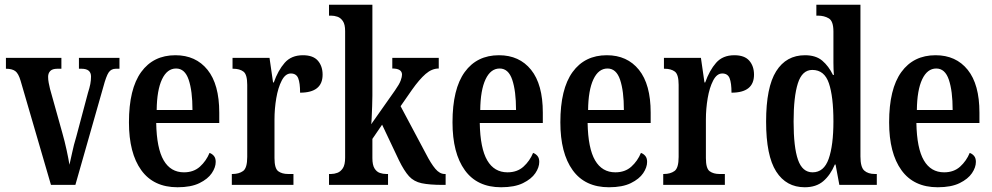

<svg xmlns="http://www.w3.org/2000/svg" viewBox="-20 -780 4187 810"><path d="M67 -439Q58 -470 44.5 -480Q31 -490 5 -490V-536H239V-490H222Q201 -490 192 -480.5Q183 -471 183 -456Q183 -443 185.5 -430.5Q188 -418 191 -405L243 -219Q253 -184 261 -147Q269 -110 273 -85Q278 -105 284.5 -136.5Q291 -168 302 -204L351 -388Q358 -410 361 -425.5Q364 -441 364 -457Q364 -490 324 -490H313V-536H484V-490H469Q449 -490 438.5 -474.5Q428 -459 416 -414L298 0H195Z M729 10Q628 10 576 -62Q524 -134 524 -264Q524 -405 575.5 -476Q627 -547 720 -547Q806 -547 855.5 -485.5Q905 -424 905 -305V-261H639Q641 -154 670.5 -103.5Q700 -53 756 -53Q797 -53 823.5 -77Q850 -101 864 -135Q875 -131 882.5 -122Q890 -113 890 -97Q890 -74 873.5 -49.5Q857 -25 821.5 -7.5Q786 10 729 10ZM792 -316Q792 -396 776 -443.5Q760 -491 723 -491Q685 -491 663.5 -445.5Q642 -400 641 -316Z M958 0V-46H961Q988 -46 1005.5 -58.5Q1023 -71 1023 -118V-422Q1023 -466 1007 -478Q991 -490 964 -490H961V-536H1117L1132 -432H1135Q1153 -483 1181 -515Q1209 -547 1258 -547Q1301 -547 1321 -524Q1341 -501 1341 -465Q1341 -389 1246 -389Q1246 -430 1238 -450Q1230 -470 1207 -470Q1184 -470 1168.5 -440Q1153 -410 1145.5 -365.5Q1138 -321 1138 -276V-113Q1138 -69 1154 -57.5Q1170 -46 1195 -46H1218V0Z M1368 0V-46H1377Q1390 -46 1403.5 -51Q1417 -56 1426.5 -70.5Q1436 -85 1436 -115V-649Q1436 -677 1426.5 -691Q1417 -705 1403.5 -709.5Q1390 -714 1377 -714H1368V-760H1551V-376Q1551 -359 1550 -332Q1549 -305 1548 -282.5Q1547 -260 1546 -256L1646 -398Q1665 -425 1670.5 -440.5Q1676 -456 1676 -465Q1676 -491 1635 -491V-536H1831V-491Q1802 -491 1775.5 -468Q1749 -445 1718 -401L1670 -332L1777 -131Q1798 -90 1816.5 -68Q1835 -46 1856 -46H1860V0H1848Q1792 0 1759 -7Q1726 -14 1705.5 -36.5Q1685 -59 1663 -104L1592 -254L1551 -194V-113Q1551 -84 1560 -69.5Q1569 -55 1582.5 -50.5Q1596 -46 1609 -46H1617V0Z M2094 10Q1993 10 1941 -62Q1889 -134 1889 -264Q1889 -405 1940.5 -476Q1992 -547 2085 -547Q2171 -547 2220.5 -485.5Q2270 -424 2270 -305V-261H2004Q2006 -154 2035.5 -103.5Q2065 -53 2121 -53Q2162 -53 2188.5 -77Q2215 -101 2229 -135Q2240 -131 2247.5 -122Q2255 -113 2255 -97Q2255 -74 2238.5 -49.5Q2222 -25 2186.5 -7.5Q2151 10 2094 10ZM2157 -316Q2157 -396 2141 -443.5Q2125 -491 2088 -491Q2050 -491 2028.5 -445.5Q2007 -400 2006 -316Z M2549 10Q2448 10 2396 -62Q2344 -134 2344 -264Q2344 -405 2395.5 -476Q2447 -547 2540 -547Q2626 -547 2675.5 -485.5Q2725 -424 2725 -305V-261H2459Q2461 -154 2490.5 -103.5Q2520 -53 2576 -53Q2617 -53 2643.5 -77Q2670 -101 2684 -135Q2695 -131 2702.5 -122Q2710 -113 2710 -97Q2710 -74 2693.5 -49.5Q2677 -25 2641.5 -7.5Q2606 10 2549 10ZM2612 -316Q2612 -396 2596 -443.5Q2580 -491 2543 -491Q2505 -491 2483.5 -445.5Q2462 -400 2461 -316Z M2778 0V-46H2781Q2808 -46 2825.5 -58.5Q2843 -71 2843 -118V-422Q2843 -466 2827 -478Q2811 -490 2784 -490H2781V-536H2937L2952 -432H2955Q2973 -483 3001 -515Q3029 -547 3078 -547Q3121 -547 3141 -524Q3161 -501 3161 -465Q3161 -389 3066 -389Q3066 -430 3058 -450Q3050 -470 3027 -470Q3004 -470 2988.5 -440Q2973 -410 2965.5 -365.5Q2958 -321 2958 -276V-113Q2958 -69 2974 -57.5Q2990 -46 3015 -46H3038V0Z M3375 10Q3297 10 3254.5 -56.5Q3212 -123 3212 -267Q3212 -412 3254.5 -479.5Q3297 -547 3376 -547Q3422 -547 3449 -524Q3476 -501 3494 -464H3498Q3496 -487 3496 -515.5Q3496 -544 3496 -572V-647Q3496 -691 3476.5 -702.5Q3457 -714 3431 -714H3424V-760H3610V-120Q3610 -75 3626 -60.5Q3642 -46 3671 -46H3679V0H3521L3505 -86H3502Q3483 -41 3453 -15.5Q3423 10 3375 10ZM3408 -53Q3456 -53 3476 -110Q3496 -167 3496 -268Q3496 -372 3477 -428.5Q3458 -485 3407 -485Q3364 -485 3346 -428.5Q3328 -372 3328 -267Q3328 -159 3346.5 -106Q3365 -53 3408 -53Z M3936 10Q3835 10 3783 -62Q3731 -134 3731 -264Q3731 -405 3782.5 -476Q3834 -547 3927 -547Q4013 -547 4062.5 -485.5Q4112 -424 4112 -305V-261H3846Q3848 -154 3877.5 -103.5Q3907 -53 3963 -53Q4004 -53 4030.5 -77Q4057 -101 4071 -135Q4082 -131 4089.5 -122Q4097 -113 4097 -97Q4097 -74 4080.5 -49.5Q4064 -25 4028.5 -7.5Q3993 10 3936 10ZM3999 -316Q3999 -396 3983 -443.5Q3967 -491 3930 -491Q3892 -491 3870.5 -445.5Q3849 -400 3848 -316Z"/></svg>

Font: Noto Serif Devanagari ExtraCondensed SemiBold
Style: Regular
Weight: 600
Width: 2
Designer: Universal Thirst, Indian Type Foundry and the Monotype Design Team
Foundry: Monotype Imaging Inc.
Version: Version 2.004; ttfautohint (v1.8.4.7-5d5b)